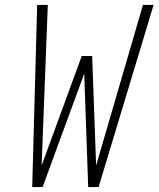

<svg xmlns="http://www.w3.org/2000/svg" viewBox="-20 -755 640 775"><path d="M110 0 130 -735H173L148 -87L310 -529H352L368 -87L557 -735H600L378 0H336L320 -458L152 0Z"/></svg>

Font: Iosevka XLt Ex Obl
Style: Regular
Weight: 200
Width: 7
Italic angle: -9°
Monospace: yes
Designer: Belleve Invis
Foundry: Belleve Invis
Version: Version 32.5.0; ttfautohint (v1.8.4)